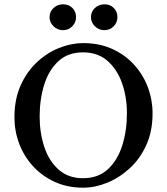

<svg xmlns="http://www.w3.org/2000/svg" viewBox="-20 -851 775 891"><path d="M366 20Q293 20 234 -7Q175 -34 133 -80Q91 -126 69 -184.5Q47 -243 47 -307Q47 -390 75.5 -454Q104 -518 151 -562Q198 -606 254.5 -628.5Q311 -651 366 -651Q441 -651 500.5 -624Q560 -597 602 -551Q644 -505 666 -446.5Q688 -388 688 -325Q688 -242 659 -178Q630 -114 582 -70Q534 -26 477.5 -3Q421 20 366 20ZM365 -24Q436 -24 481 -66Q526 -108 547.5 -176.5Q569 -245 569 -325Q569 -400 546.5 -464.5Q524 -529 479 -568.5Q434 -608 365 -608Q295 -608 250.5 -566.5Q206 -525 185 -457.5Q164 -390 164 -310Q164 -235 185.5 -169.5Q207 -104 252 -64Q297 -24 365 -24ZM464 -711Q439 -711 420.5 -729Q402 -747 402 -771Q402 -797 420.5 -814Q439 -831 465 -831Q491 -831 508 -814Q525 -797 525 -771Q525 -747 507.5 -729Q490 -711 464 -711ZM272 -711Q247 -711 228.5 -729Q210 -747 210 -771Q210 -797 228.5 -814Q247 -831 273 -831Q299 -831 316 -814Q333 -797 333 -771Q333 -747 315.5 -729Q298 -711 272 -711Z"/></svg>

Font: Alice
Style: Regular
Weight: 400
Designer: Ksenia Yerulevich
Foundry: Cyreal (http://www.cyreal.org/)
Version: Version 2.003; ttfautohint (v1.8.3)